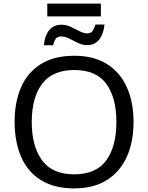

<svg xmlns="http://www.w3.org/2000/svg" viewBox="-20 -1034 821 1064"><path d="M242 -943V-1014H539V-943ZM223 -783Q228 -836 252.5 -866.5Q277 -897 320 -897Q348 -897 373 -885Q398 -873 421 -861Q444 -849 463 -849Q484 -849 493 -862.5Q502 -876 509 -898H559Q554 -846 530 -815Q506 -784 462 -784Q437 -784 412 -796Q387 -808 364 -820Q341 -832 320 -832Q298 -832 289 -819Q280 -806 274 -783ZM720 -358Q720 -247 682.5 -164.5Q645 -82 572 -36Q499 10 391 10Q280 10 206.5 -36Q133 -82 97 -165Q61 -248 61 -359Q61 -469 97 -551Q133 -633 206.5 -679Q280 -725 392 -725Q499 -725 572 -679.5Q645 -634 682.5 -551.5Q720 -469 720 -358ZM156 -358Q156 -223 213 -145.5Q270 -68 391 -68Q513 -68 569 -145.5Q625 -223 625 -358Q625 -493 569 -569.5Q513 -646 392 -646Q271 -646 213.5 -569.5Q156 -493 156 -358Z"/></svg>

Font: TSCustom
Style: Regular
Weight: 400
Designer: Monotype Design Team
Foundry: Monotype Imaging Inc.
Version: Version 2.004; ttfautohint (v1.8.3) -l 8 -r 50 -G 200 -x 14 